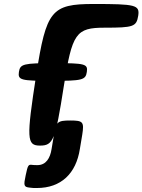

<svg xmlns="http://www.w3.org/2000/svg" viewBox="-20 -731 715 964"><path d="M674 -652C682 -706 662 -711 450 -711C238 -711 212 -678 162 -356C112 -33 114 0 181 0C247 0 258 -27 300 -296C342 -565 361 -592 506 -592C650 -592 665 -597 674 -652ZM416 -370C422 -410 407 -414 253 -414C98 -414 81 -410 75 -370C69 -329 84 -325 239 -325C393 -325 410 -329 416 -370ZM168 98C159 98 151 98 143 97C122 94 120 97 109 149C98 200 99 208 129 211C140 213 151 213 165 213C287 213 362 140 381 17L393 -55C403 -119 397 -126 333 -126C269 -126 261 -119 251 -55L239 17C232 63 211 98 168 98Z"/></svg>

Font: Asimov Print
Style: AIt
Weight: 500
Designer: Google
Version: Version 2.000980: 2014